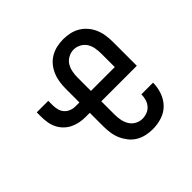

<svg xmlns="http://www.w3.org/2000/svg" viewBox="-144 -684 837 837"><g transform="rotate(-45 275.0 -265.0)"><path d="M348 12Q328 12 307.5 7.5Q287 3 269.5 -7.5Q252 -18 239 -34.5Q226 -51 218 -69.5Q210 -88 207 -108.5Q204 -129 204 -150V-233H179Q160 -233 142 -236.5Q124 -240 107.5 -248Q91 -256 77.5 -269.5Q64 -283 56 -299.5Q48 -316 45 -334.5Q42 -353 42 -372V-398H113V-372Q113 -357 116.5 -343Q120 -329 129 -318.5Q138 -308 151.5 -302.5Q165 -297 179 -297H204V-380Q204 -401 207 -421.5Q210 -442 218 -461Q226 -480 239 -496Q252 -512 270 -522.5Q288 -533 308 -537.5Q328 -542 349 -542Q369 -542 389.5 -537.5Q410 -533 427.5 -522.5Q445 -512 458.5 -496Q472 -480 480 -461Q488 -442 491 -421.5Q494 -401 494 -380V-233H275V-150Q275 -133 278.5 -115.5Q282 -98 291 -83.5Q300 -69 315.5 -60.5Q331 -52 348 -52Q363 -52 377.5 -57.5Q392 -63 402 -75Q412 -87 416 -101.5Q420 -116 420 -131H492Q492 -103 482.5 -75Q473 -47 453 -26.5Q433 -6 405 3Q377 12 348 12ZM422 -297V-380Q422 -397 419 -414.5Q416 -432 407 -446.5Q398 -461 382 -469.5Q366 -478 349 -478Q332 -478 316 -469.5Q300 -461 291 -446.5Q282 -432 278.5 -414.5Q275 -397 275 -380V-297Z"/></g></svg>

Font: Lode Term
Style: Regular
Weight: 400
Monospace: yes
Designer: Belleve Invis
Foundry: Belleve Invis
Version: Version 29.2.0